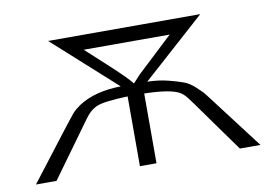

<svg xmlns="http://www.w3.org/2000/svg" viewBox="-58 -562 924 651"><g transform="rotate(-10 404.0 -236.0)"><path d="M17.1 0Q174.3 -205.1 185.1 -216.8Q196.3 -229 212.9 -240.2Q269 -276.4 357.9 -277.8L142.1 -472.2H666L449.2 -277.8Q489.3 -276.9 522.2 -268.3Q555.2 -259.8 573 -252.9Q590.8 -246.1 609.4 -229Q627.9 -211.9 631.3 -208Q634.8 -204.1 647 -188L790 0H719.2Q685.1 -47.9 638.2 -112.8Q586.4 -186 575.2 -200Q564 -213.9 553.2 -220.2Q522.5 -238.3 432.1 -240.2V0H375V-240.2Q293.9 -237.3 269 -227.1Q244.1 -216.8 224.1 -188L87.9 0ZM255.9 -421.9Q260.7 -417 324 -359.4Q387.2 -301.8 403.8 -279.8L429.2 -307.1L551.8 -421.9Z"/></g></svg>

Font: CMU Bright
Style: Roman
Weight: 500
Version: Version 0.7.0